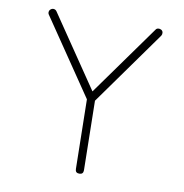

<svg xmlns="http://www.w3.org/2000/svg" viewBox="-77 -734 793 826"><g transform="rotate(10 319.0 -321.5)"><path d="M322.8 17.6Q305.2 17.6 305.2 0L299.8 -303.2L75.7 -632.8Q71.3 -638.7 72.5 -646Q73.7 -653.3 80.1 -657.7Q85.9 -662.1 93.3 -660.9Q100.6 -659.7 105 -653.3L317.4 -340.8L538.1 -648.9Q542 -655.3 549.3 -656.2Q556.6 -657.2 563 -653.3Q569.3 -649.4 570.3 -642.1Q571.3 -634.8 567.4 -628.4L335 -303.2L340.3 0Q340.3 17.6 322.8 17.6Z"/></g></svg>

Font: Mikhak-DS1-FD ExtraLight
Style: Regular
Weight: 200
Designer: Amin Abedi
Version: Version 3.2